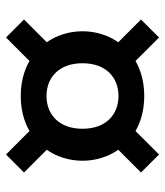

<svg xmlns="http://www.w3.org/2000/svg" viewBox="25 -645 550 640"><g transform="rotate(-90 300.0 -325.0)"><path d="M555 -130 479.2 -205.8C503.3 -240 515.8 -282.5 515.8 -325C515.8 -367.5 503.3 -410 479.2 -444.2L555 -520L495 -580L416.7 -501.7C385 -520 345.8 -530.8 300 -530.8C254.2 -530.8 215 -520 183.3 -501.7L105 -580L45 -520L120.8 -444.2C96.7 -410 84.2 -367.5 84.2 -325C84.2 -282.5 96.7 -240 120.8 -205.8L45 -130L105 -70L183.3 -148.3C215 -130 254.2 -119.2 300 -119.2C345.8 -119.2 385 -130 416.7 -148.3L495 -70ZM300 -205C238.3 -205 190.8 -246.7 190.8 -325C190.8 -403.3 238.3 -445 300 -445C361.7 -445 409.2 -403.3 409.2 -325C409.2 -246.7 361.7 -205 300 -205Z"/></g></svg>

Font: Boon SemiBold
Style: Regular
Weight: 600
Designer: Sungsit Sawaiwan
Foundry: FontUni
Version: Version 2.0